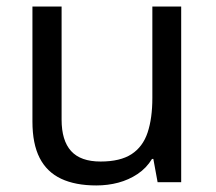

<svg xmlns="http://www.w3.org/2000/svg" viewBox="-20 -556 658 586"><path d="M533 -536V0H461L448 -71H444Q427 -43 400 -25Q373 -7 341 1.5Q309 10 274 10Q210 10 166.5 -10.5Q123 -31 101 -74Q79 -117 79 -185V-536H168V-191Q168 -127 197 -95Q226 -63 287 -63Q347 -63 381.5 -85.5Q416 -108 430.5 -151.5Q445 -195 445 -257V-536Z"/></svg>

Font: hin115
Style: Book
Weight: 400
Designer: Jelle Bosma - Monotype Design Team
Foundry: Monotype Imaging Inc.
Version: Version 2.003